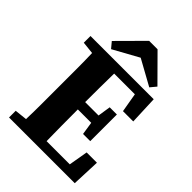

<svg xmlns="http://www.w3.org/2000/svg" viewBox="-250 -985 1095 1095"><g transform="rotate(45 297.5 -437.0)"><path d="M33 -603V-657H543L550 -485H467L447 -601H280Q279 -544 278.5 -486Q278 -428 278 -369H386L398 -447H456V-232H398L386 -310H278Q278 -241 278.5 -179Q279 -117 280 -56H467L487 -172H570L563 0H33V-54L108 -62Q110 -123 110 -185Q110 -247 110 -310V-347Q110 -409 110 -471.5Q110 -534 108 -595ZM357 -874 507 -723 477 -687 323 -772 169 -687 139 -723 289 -874Z"/></g></svg>

Font: Source Serif Pro
Style: Bold
Weight: 700
Designer: Frank Grießhammer
Foundry: Adobe Systems Incorporated
Version: Version 3.001;hotconv 1.0.111;makeotfexe 2.5.65597